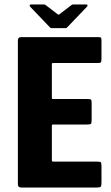

<svg xmlns="http://www.w3.org/2000/svg" viewBox="-20 -839 498 859"><path d="M75 0Q60 0 60 -14V-658Q60 -673 75 -673H415Q429 -673 431.5 -671Q434 -669 434 -656V-576Q434 -562 430.5 -559.5Q427 -557 415 -557H221Q214 -557 213 -556Q212 -555 212 -549V-405Q212 -398 213 -397Q214 -396 220 -396H370Q385 -396 387.5 -393Q390 -390 390 -374V-303Q390 -288 387 -285Q384 -282 370 -282H220Q215 -282 213.5 -281Q212 -280 212 -275V-125Q212 -119 213 -117.5Q214 -116 220 -116H412Q429 -116 431.5 -112.5Q434 -109 434 -94V-22Q434 -6 430 -3Q426 0 411 0ZM211 -713Q206 -713 203 -717L114 -810Q112 -813 113 -816Q114 -819 118 -819H177Q182 -819 186 -815L237 -776Q242 -771 247 -776L298 -815Q302 -819 307 -819H366Q371 -819 371.5 -816Q372 -813 370 -810L281 -717Q278 -713 273 -713Z"/></svg>

Font: Glory Thin ExtraBold
Style: Regular
Weight: 800
Version: Version 1.011